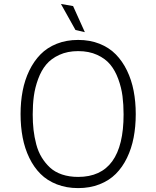

<svg xmlns="http://www.w3.org/2000/svg" viewBox="-20 -945 798 980"><path d="M291 -924.8 353 -914.1 413.1 -780.8 365.2 -792ZM85 -362.8Q85 -425.8 95.7 -481.4Q106.4 -537.1 129.6 -585Q152.8 -632.8 186.8 -667.5Q220.7 -702.1 269.8 -721.7Q318.8 -741.2 378.9 -741.2Q439 -741.2 488 -721.7Q537.1 -702.1 571 -667.5Q605 -632.8 628.2 -585Q651.4 -537.1 662.1 -481.4Q672.9 -425.8 672.9 -362.8Q672.9 -298.8 662.1 -242.9Q651.4 -187 628.2 -139.2Q605 -91.3 571 -57.4Q537.1 -23.4 488 -4.2Q439 15.1 378.9 15.1Q318.8 15.1 269.8 -4.2Q220.7 -23.4 186.8 -57.4Q152.8 -91.3 129.6 -139.2Q106.4 -187 95.7 -242.9Q85 -298.8 85 -362.8ZM378.9 -42Q610.8 -42 610.8 -360.8Q610.8 -411.1 605.2 -454.6Q599.6 -498 583.7 -541.5Q567.9 -585 542.7 -615.5Q517.6 -646 475.8 -665Q434.1 -684.1 378.9 -684.1Q324.7 -684.1 283 -665Q241.2 -646 215.8 -615.5Q190.4 -585 174.6 -541.5Q158.7 -498 152.8 -454.6Q147 -411.1 147 -360.8Q147 -319.3 151.1 -282.5Q155.3 -245.6 165 -208.5Q174.8 -171.4 192.6 -142.1Q210.4 -112.8 235.1 -89.8Q259.8 -66.9 296.6 -54.4Q333.5 -42 378.9 -42Z"/></svg>

Font: Stilu Light
Style: Regular
Weight: 300
Designer: Genilson Lima Santos
Foundry: Genilson Lima Santos
Version: Version 1.200;PS 001.200;hotconv 1.0.88;makeotf.lib2.5.64775